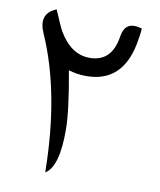

<svg xmlns="http://www.w3.org/2000/svg" viewBox="-80 -772 688 826"><g transform="rotate(10 264.0 -358.5)"><path d="M100.6 -708.5Q131.3 -635.7 140.1 -620.6Q193.8 -528.3 274.9 -527.8Q373.5 -527.3 390.1 -642.6Q400.9 -709 464.4 -693.8L475.6 -690.9Q474.6 -665.5 465.8 -621.1Q431.2 -447.8 274.4 -448.2Q234.4 -448.2 197.8 -460Q229 -289.1 229.5 -208.5Q231 -43.9 173.8 -9.3Q169.4 -356.9 63 -596.7Q28.3 -674.8 92.8 -705.1Z"/></g></svg>

Font: Gandom FD
Style: FD
Weight: 400
Foundry: DejaVu fonts team - Redesigned by Saber Rastikerdar - Based on Samim Font
Version: Version 0.6